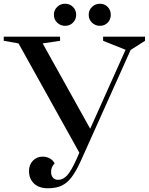

<svg xmlns="http://www.w3.org/2000/svg" viewBox="-41 -996 795 1026"><path d="M114 -82Q114 -116 135 -137.5Q156 -159 186 -159Q208 -159 225 -149.5Q242 -140 251 -123Q250 -122 245 -116Q240 -110 236 -100Q232 -90 232 -77Q232 -58 242 -46.5Q252 -35 270 -35Q296 -35 318 -59Q340 -83 370 -150L383 -180L58 -764L-21 -778V-800H280V-778L187 -764L441 -308L630 -730L510 -778V-800H734V-778L657 -729L393 -141Q366 -81 341.5 -49Q317 -17 287.5 -3.5Q258 10 215 10Q167 10 140.5 -15.5Q114 -41 114 -82ZM247 -917Q247 -942 264.5 -959Q282 -976 307 -976Q332 -976 349 -959Q366 -942 366 -917Q366 -892 349 -875Q332 -858 307 -858Q282 -858 264.5 -875Q247 -892 247 -917ZM433 -917Q433 -942 450.5 -959Q468 -976 493 -976Q518 -976 534.5 -959Q551 -942 551 -917Q551 -892 534.5 -875Q518 -858 493 -858Q468 -858 450.5 -875Q433 -892 433 -917Z"/></svg>

Font: Prata
Style: Regular
Weight: 400
Designer: Ivan Petrov
Foundry: Cyreal
Version: Version 2.000